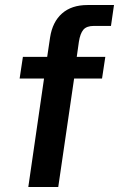

<svg xmlns="http://www.w3.org/2000/svg" viewBox="-20 -743 473 763"><path d="M92.5 0 155 -431H58L71 -517H167.5L179 -594Q188.5 -656 226.5 -689.5Q264.5 -723 327.5 -723H433L421 -640H353Q324 -640 311.2 -624.8Q298.5 -609.5 293.5 -577L285 -517H398.5L385.5 -431H274.5L211.5 0Z"/></svg>

Font: Public Sans SemiBold
Style: Italic
Weight: 600
Italic angle: -8°
Designer: The Public Sans project authors (U.S. Web Design System). Libre Franklin designed by Pablo Impallari and Rodrigo Fuenzal
Version: Version 1.007; ttfautohint (v1.8.1) -l 8 -r 50 -G 200 -x 14 